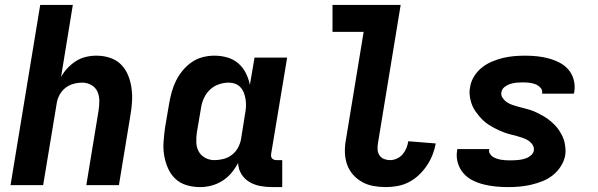

<svg xmlns="http://www.w3.org/2000/svg" viewBox="-20 -755 2440 783"><path d="M23 0 144 -735H277L229 -441Q240 -461 255.5 -477.5Q271 -494 290 -506Q309 -518 330.5 -523Q352 -528 373 -528Q402 -528 428 -519.5Q454 -511 472.5 -493Q491 -475 501.5 -450Q512 -425 516 -398Q520 -371 518.5 -342.5Q517 -314 512 -286L465 0H332L382 -304Q385 -324 385 -344Q385 -364 377.5 -381Q370 -398 353 -408Q336 -418 316 -418Q298 -418 279.5 -413Q261 -408 246 -396Q231 -384 222 -366.5Q213 -349 211 -332L156 0Z M796 8Q767 8 740.5 0Q714 -8 695 -26Q676 -44 665 -69Q654 -94 649.5 -121Q645 -148 647 -176.5Q649 -205 653 -234L670 -334Q674 -357 680.5 -380.5Q687 -404 698 -426Q709 -448 725 -467.5Q741 -487 762 -501.5Q783 -516 807 -522Q831 -528 854 -528Q882 -528 907.5 -520.5Q933 -513 952 -496.5Q971 -480 982.5 -457Q994 -434 999 -409L1018 -520H1151L1086 -129Q1085 -123 1085.5 -118Q1086 -113 1089.5 -109Q1093 -105 1098 -103.5Q1103 -102 1109 -102H1131V8H1090Q1065 8 1041 3.5Q1017 -1 997 -13Q977 -25 964.5 -45Q952 -65 951 -90Q939 -68 923 -49Q907 -30 886 -17Q865 -4 842 2Q819 8 796 8ZM854 -102Q872 -102 890.5 -106.5Q909 -111 925 -123Q941 -135 950.5 -152.5Q960 -170 963 -188L979 -288Q982 -303 983 -318Q984 -333 982 -347Q980 -361 975.5 -374Q971 -387 962 -397.5Q953 -408 940 -413Q927 -418 912 -418Q892 -418 872 -411Q852 -404 836.5 -389.5Q821 -375 812 -355.5Q803 -336 800 -316L783 -216Q780 -196 780.5 -175.5Q781 -155 790 -138Q799 -121 816.5 -111.5Q834 -102 854 -102Z M1554 8Q1528 8 1503 3.5Q1478 -1 1456.5 -13Q1435 -25 1419 -43.5Q1403 -62 1395 -85.5Q1387 -109 1386.5 -135Q1386 -161 1391 -187L1463 -625H1336V-735H1614L1521 -169Q1519 -156 1520 -143.5Q1521 -131 1528 -121Q1535 -111 1546.5 -106.5Q1558 -102 1571 -102Q1585 -102 1599 -108.5Q1613 -115 1622.5 -126.5Q1632 -138 1637.5 -151.5Q1643 -165 1645 -179L1757 -170Q1753 -147 1744 -124Q1735 -101 1721 -80Q1707 -59 1688.5 -41.5Q1670 -24 1648 -12.5Q1626 -1 1601.5 3.5Q1577 8 1554 8Z M2052 8Q2026 8 2001 5.5Q1976 3 1952 -3Q1928 -9 1906.5 -20Q1885 -31 1869.5 -49Q1854 -67 1847 -91Q1840 -115 1844 -140L1845 -147H1975V-146Q1973 -136 1978 -128Q1983 -120 1990 -115.5Q1997 -111 2006 -108Q2015 -105 2024 -103.5Q2033 -102 2042 -101.5Q2051 -101 2061 -101Q2070 -101 2079.5 -101.5Q2089 -102 2097.5 -103Q2106 -104 2115.5 -106.5Q2125 -109 2133 -113Q2141 -117 2148.5 -124.5Q2156 -132 2157 -141Q2159 -154 2151.5 -165Q2144 -176 2133.5 -182.5Q2123 -189 2111 -193Q2099 -197 2086.5 -200.5Q2074 -204 2061.5 -207Q2049 -210 2037 -214.5Q2025 -219 2014 -224Q2003 -229 1992 -235Q1981 -241 1970.5 -248Q1960 -255 1951 -263.5Q1942 -272 1934 -281.5Q1926 -291 1919 -301Q1912 -311 1907 -322.5Q1902 -334 1899 -346.5Q1896 -359 1895 -372Q1894 -385 1897 -399Q1900 -421 1912.5 -442Q1925 -463 1944 -478.5Q1963 -494 1985.5 -503.5Q2008 -513 2030.5 -518.5Q2053 -524 2076 -526Q2099 -528 2121 -528Q2146 -528 2170.5 -525.5Q2195 -523 2218.5 -516.5Q2242 -510 2263 -499Q2284 -488 2299 -470Q2314 -452 2320 -428.5Q2326 -405 2322 -380L2320 -373H2190L2191 -374Q2193 -388 2184 -397.5Q2175 -407 2163.5 -411.5Q2152 -416 2138.5 -417.5Q2125 -419 2112 -419Q2100 -419 2087.5 -418Q2075 -417 2062 -413Q2049 -409 2038 -400.5Q2027 -392 2025 -380Q2022 -367 2029.5 -356Q2037 -345 2047.5 -338Q2058 -331 2070 -327Q2082 -323 2094.5 -319.5Q2107 -316 2119.5 -313Q2132 -310 2144 -306Q2156 -302 2167.5 -296.5Q2179 -291 2190 -285Q2201 -279 2211 -272Q2221 -265 2230.5 -256.5Q2240 -248 2248 -239Q2256 -230 2262.5 -219.5Q2269 -209 2274.5 -197.5Q2280 -186 2282.5 -173.5Q2285 -161 2286 -148Q2287 -135 2285 -122Q2281 -99 2267.5 -77.5Q2254 -56 2234.5 -40.5Q2215 -25 2192 -16Q2169 -7 2145.5 -1.5Q2122 4 2098.5 6Q2075 8 2052 8Z"/></svg>

Font: Iosevka Extrabold Extended
Style: Italic
Weight: 800
Width: 7
Italic angle: -9°
Monospace: yes
Designer: Belleve Invis
Foundry: Belleve Invis
Version: Version 32.5.0; ttfautohint (v1.8.4)